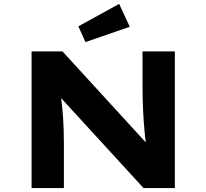

<svg xmlns="http://www.w3.org/2000/svg" viewBox="-20 -963 1057 983"><path d="M141.7 0V-700H299.8L756.9 -200.5L729.7 -204.7Q725.1 -241.3 721.6 -274.6Q718.1 -307.9 716.1 -338.3Q714.1 -368.7 712.6 -399Q711.1 -429.3 710.4 -461Q709.7 -492.7 709.7 -527.4V-700H875.1V0H715L241.9 -516.4L287.1 -508.6Q290.7 -482.5 293.4 -458.2Q296.2 -433.8 298.9 -409.4Q301.7 -385 303.2 -358.2Q304.7 -331.4 305.9 -301.1Q307.1 -270.7 307.1 -233.6V0ZM417.7 -747.5 381.1 -828.2 589.9 -943 644.4 -826Z"/></svg>

Font: Lexend Mega
Style: Regular
Weight: 400
Designer: Bonnie Shaver-Troup, Thomas Jockin
Foundry: Lexend
Version: Version 1.007